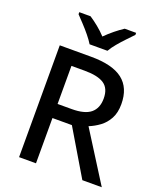

<svg xmlns="http://www.w3.org/2000/svg" viewBox="-167 -1047 968 1152"><g transform="rotate(20 316.5 -470.5)"><path d="M295 -714Q432 -714 497.5 -663Q563 -612 563 -508Q563 -453 542.5 -415.5Q522 -378 490 -354.5Q458 -331 423 -317L623 0H499L327 -289H203V0H95V-714ZM288 -622H203V-379H293Q376 -379 414 -410.5Q452 -442 452 -504Q452 -568 412 -595Q372 -622 288 -622ZM261 -781Q247 -804 225 -831Q203 -858 179 -883.5Q155 -909 137 -928V-941H209Q235 -924 263.5 -901Q292 -878 317 -851Q344 -878 372.5 -901Q401 -924 427 -941H500V-928Q482 -909 457.5 -883.5Q433 -858 410.5 -831Q388 -804 375 -781Z"/></g></svg>

Font: Noto Sans Bengali Medium
Style: Regular
Weight: 500
Designer: Jelle Bosma - Monotype Design Team
Foundry: Monotype Imaging Inc.
Version: Version 2.003; ttfautohint (v1.8.4.7-5d5b)